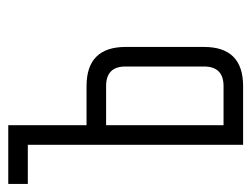

<svg xmlns="http://www.w3.org/2000/svg" viewBox="-118 -532 626 479"><g transform="rotate(-90 195.5 -293.0)"><path d="M219.7 -48.8Q268.6 -48.8 268.6 -97.7V-293.5Q268.6 -341.8 219.7 -341.8H122.1V-48.8ZM73.2 -537.1H-24.4V-585.9H122.1V-390.6H219.7Q317.4 -390.6 317.4 -293V-97.7Q317.4 0 219.7 0H73.2Z"/></g></svg>

Font: Daray
Style: Regular
Weight: 400
Designer: Maxim Raikov
Foundry: Maxim Raikov
Version: Version 1.00 May 24, 2021, initial release